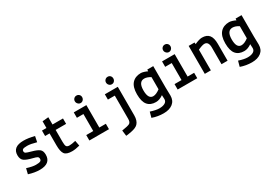

<svg xmlns="http://www.w3.org/2000/svg" viewBox="18 -1646 3963 2825"><g transform="rotate(-30 2000.0 -233.5)"><path d="M63 -22 85 -113Q180 -83 236 -83Q292 -83 312 -94Q332 -104 332 -130Q332 -156 314 -167Q296 -178 246 -190Q147 -214 108 -243.5Q69 -273 69 -340Q69 -483 253 -483Q332 -483 436 -457L417 -362Q318 -390 264 -390Q210 -390 191.5 -380.5Q173 -371 173 -348Q173 -325 191.5 -314.5Q210 -304 287 -283Q364 -262 400 -234.5Q436 -207 436 -141Q436 10 250 10Q163 10 63 -22Z M640 -383H564V-475H640V-589L743 -599V-475H921V-383H743V-182Q743 -127 754 -105Q766 -83 806 -83Q846 -83 912 -99L929 -9Q853 11 799 11Q703 11 671.5 -32Q640 -75 640 -182Z M1103 -381V-473H1317V-92H1428V0H1095V-92H1214V-381ZM1216 -650Q1234 -668 1260 -668Q1286 -668 1304 -650.5Q1322 -633 1322 -606Q1322 -579 1304 -560Q1286 -541 1261 -541Q1236 -541 1217 -560.5Q1198 -580 1198 -606Q1198 -632 1216 -650Z M1852 -475V10Q1852 100 1808 146Q1774 182 1689 198Q1615 212 1599 211L1587 115Q1689 100 1719 83.5Q1749 67 1749 10V-385H1632V-475ZM1796 -551Q1769 -551 1751 -570.5Q1733 -590 1733 -615.5Q1733 -641 1751 -659.5Q1769 -678 1796 -678Q1823 -678 1840 -660Q1857 -642 1857 -615.5Q1857 -589 1840 -570Q1823 -551 1796 -551Z M2456 -115 2459 23Q2459 109 2401 155Q2343 201 2244 201Q2145 201 2052 168L2077 76Q2167 106 2226 106Q2285 106 2320.5 85.5Q2356 65 2356 24Q2356 16 2354.5 -7.5Q2353 -31 2353 -44Q2289 1 2229 1Q2137 1 2089 -56Q2041 -113 2041 -237.5Q2041 -362 2095.5 -421.5Q2150 -481 2245 -481Q2266 -481 2298.5 -471Q2331 -461 2353 -449L2355 -478H2456ZM2236 -94Q2287 -94 2353 -144V-350Q2296 -386 2248 -386Q2152 -386 2152 -240Q2152 -94 2236 -94Z M2603 -381V-473H2817V-92H2928V0H2595V-92H2714V-381ZM2716 -650Q2734 -668 2760 -668Q2786 -668 2804 -650.5Q2822 -633 2822 -606Q2822 -579 2804 -560Q2786 -541 2761 -541Q2736 -541 2717 -560.5Q2698 -580 2698 -606Q2698 -632 2716 -650Z M3156 -475 3158 -446Q3239 -483 3285 -483Q3366 -483 3404.5 -435.5Q3443 -388 3443 -287V0H3340V-284Q3340 -332 3323 -359Q3306 -386 3270 -386Q3234 -386 3159 -351V0H3056V-475Z M3956 -115 3959 23Q3959 109 3901 155Q3843 201 3744 201Q3645 201 3552 168L3577 76Q3667 106 3726 106Q3785 106 3820.5 85.5Q3856 65 3856 24Q3856 16 3854.5 -7.5Q3853 -31 3853 -44Q3789 1 3729 1Q3637 1 3589 -56Q3541 -113 3541 -237.5Q3541 -362 3595.5 -421.5Q3650 -481 3745 -481Q3766 -481 3798.5 -471Q3831 -461 3853 -449L3855 -478H3956ZM3736 -94Q3787 -94 3853 -144V-350Q3796 -386 3748 -386Q3652 -386 3652 -240Q3652 -94 3736 -94Z"/></g></svg>

Font: TypoPRO Lekton
Style: Bold
Weight: 700
Monospace: yes
Designer: Paolo Mazzetti, Luciano Perondi, Raffaele Flato, Elena Papassissa, Emilio Macchia, Michela Povoleri, Tobias Seemiller, R
Version: Version 34.000